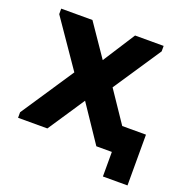

<svg xmlns="http://www.w3.org/2000/svg" viewBox="-106 -551 713 747"><g transform="rotate(20 250.5 -178.0)"><path d="M399 101.7H500.8V-108.5H402.5L315.8 -237L447.3 -433.8V-456.5H329L243.5 -323.5L152.5 -456.5H23.2V-433.8L156 -240.8L10.7 -22.8V0H132L233 -151.5L334.8 0H399Z"/></g></svg>

Font: Tilda Sans VF
Style: Regular
Weight: 400
Designer: ParaType Ltd
Foundry: ParaType Ltd
Version: Version 1.010